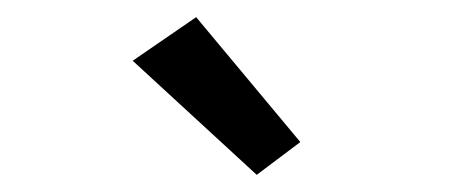

<svg xmlns="http://www.w3.org/2000/svg" viewBox="-20 -801 540 226"><path d="M282.2 -595.2 333.5 -633.8 210.9 -780.8 136.2 -729.5Z"/></svg>

Font: Roboto Flex
Style: Regular
Weight: 400
Designer: Berlow after Robertson
Foundry: Google
Version: Version 3.200;gftools[0.9.32]